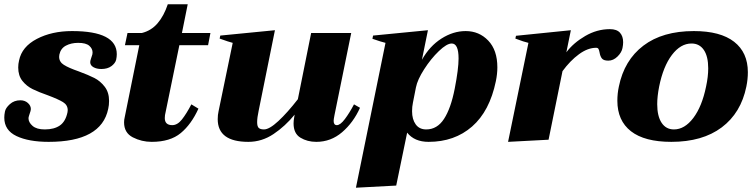

<svg xmlns="http://www.w3.org/2000/svg" viewBox="-21 -652 3519 896"><path d="M-1 -103Q-1 -116 2 -131Q5 -148 25 -166Q45 -184 74 -184Q95 -184 109 -171.5Q123 -159 123 -143Q123 -136 117 -120Q116 -117 114 -110.5Q112 -104 112 -100Q112 -81 131 -64.5Q150 -48 188 -48Q232 -48 258.5 -66.5Q285 -85 294 -128Q295 -132 295 -138Q295 -162 273 -175.5Q251 -189 203 -207Q160 -222 131.5 -236Q103 -250 83.5 -274.5Q64 -299 64 -337Q64 -354 68 -370Q81 -434 151 -470.5Q221 -507 315 -507Q524 -507 524 -399Q524 -387 521 -373Q517 -357 499 -343.5Q481 -330 452 -330Q430 -330 415 -338.5Q400 -347 400 -362Q400 -368 404 -379.5Q408 -391 410 -398Q411 -401 411 -407Q411 -425 395.5 -438.5Q380 -452 344 -452Q311 -452 286.5 -439Q262 -426 256 -397Q255 -393 255 -387Q255 -363 277.5 -349Q300 -335 346 -319Q392 -302 419.5 -288Q447 -274 467.5 -247.5Q488 -221 488 -181Q488 -161 484 -144Q452 10 206 10Q113 10 56 -17Q-1 -44 -1 -103Z M749 -115Q748 -110 748 -101Q748 -68 783 -68Q807 -68 828 -94.5Q849 -121 872 -165L905 -145Q872 -72 822.5 -31Q773 10 687 10Q640 10 599 -11Q558 -32 558 -81Q558 -93 561 -105L629 -441H562L574 -498H641Q685 -509 714.5 -543.5Q744 -578 762 -632H855L828 -498H961L950 -441H816Z M1659 -149Q1628 -80 1575.5 -35Q1523 10 1455 10Q1413 10 1381 -9.5Q1349 -29 1349 -76Q1349 -89 1352 -105L1354 -117Q1310 -63 1255.5 -26.5Q1201 10 1138 10Q995 10 995 -96Q995 -116 999 -133L1065 -452Q1048 -456 1004 -472L1007 -486L1262 -511L1186 -135Q1179 -103 1179 -82Q1179 -62 1186.5 -55Q1194 -48 1211 -48Q1236 -48 1278 -87Q1320 -126 1369 -189L1431 -498H1618L1540 -115Q1536 -95 1536 -88Q1536 -68 1551 -68Q1567 -68 1588.5 -96.5Q1610 -125 1631 -165Z M1778 -452Q1760 -456 1717 -471L1720 -486L1976 -511L1948 -373Q1984 -437 2039 -472Q2094 -507 2152 -507Q2215 -507 2257.5 -462.5Q2300 -418 2300 -338Q2300 -307 2293 -273Q2264 -133 2182 -61.5Q2100 10 1979 10Q1913 10 1879 -33L1828 214L1640 224ZM2101 -238Q2119 -330 2119 -379Q2119 -449 2087 -449Q2064 -449 2027 -413.5Q1990 -378 1958.5 -329Q1927 -280 1920 -244L1906 -173Q1902 -154 1902 -133Q1902 -95 1919 -71.5Q1936 -48 1968 -48Q2019 -48 2051 -97Q2083 -146 2101 -238Z M2887 -455Q2887 -443 2884 -428Q2880 -407 2860.5 -388Q2841 -369 2818 -369Q2796 -369 2788 -379Q2780 -389 2777 -407Q2775 -418 2772 -423.5Q2769 -429 2761 -429Q2722 -429 2681 -399Q2640 -369 2604 -320L2539 0L2350 10L2445 -452Q2426 -456 2384 -472L2387 -485L2643 -511L2622 -408Q2655 -452 2710 -484Q2765 -516 2825 -516Q2857 -516 2872 -499.5Q2887 -483 2887 -455Z M2860 -182Q2860 -216 2867 -248Q2892 -371 2981.5 -439Q3071 -507 3217 -507Q3341 -507 3405 -457Q3469 -407 3469 -315Q3469 -282 3462 -248Q3437 -125 3347 -57.5Q3257 10 3112 10Q2987 10 2923.5 -39.5Q2860 -89 2860 -182ZM3274 -248Q3284 -294 3284 -333Q3284 -389 3263.5 -419Q3243 -449 3206 -449Q3155 -449 3114.5 -395.5Q3074 -342 3055 -248Q3046 -202 3046 -166Q3046 -110 3066.5 -79Q3087 -48 3124 -48Q3174 -48 3214.5 -101.5Q3255 -155 3274 -248Z"/></svg>

Font: Trirong Black
Style: Italic
Weight: 900
Italic angle: -12°
Designer: Katatrad Team
Foundry: CadsonDemak
Version: Version 1.001